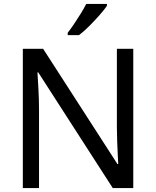

<svg xmlns="http://www.w3.org/2000/svg" viewBox="-20 -964 800 984"><path d="M663 0H558L176 -593H172Q174 -558 177 -506Q180 -454 180 -399V0H97V-714H201L582 -123H586Q585 -139 583.5 -171Q582 -203 580.5 -241Q579 -279 579 -311V-714H663ZM528 -934Q516 -916 491 -887.5Q466 -859 437.5 -830.5Q409 -802 385 -784H327V-796Q342 -815 359.5 -841Q377 -867 394 -894.5Q411 -922 422 -944H528Z"/></svg>

Font: Noto Sans Thai Looped
Style: Regular
Weight: 400
Designer: Sasikarn Vongin, Ben Mitchell
Foundry: The Fontpad Ltd
Version: Version 1.001; ttfautohint (v1.8.4.7-5d5b)